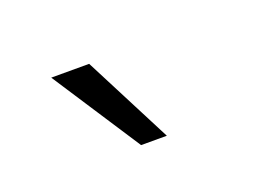

<svg xmlns="http://www.w3.org/2000/svg" viewBox="-45 -858 590 411"><g transform="rotate(-20 250.0 -652.5)"><path d="M220.7 -551.3 89.3 -752.8H175.7L279.3 -551.3Z"/></g></svg>

Font: Mulish ExtraLight
Style: Regular
Weight: 200
Designer: Vernon Adams
Foundry: Vernon Adams
Version: Version 3.603